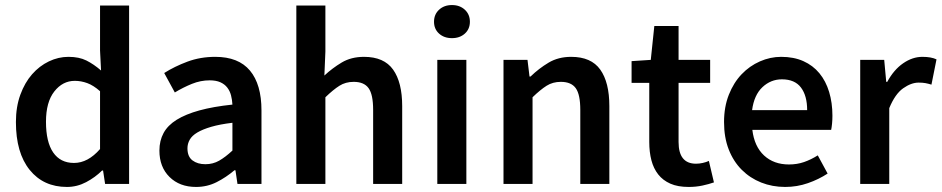

<svg xmlns="http://www.w3.org/2000/svg" viewBox="-20 -728 3727 760"><path d="M245 12Q152 12 97.5 -55.5Q43 -123 43 -245Q43 -305 60.5 -353Q78 -401 107 -434Q136 -467 173.5 -485Q211 -503 251 -503Q293 -503 322 -488.5Q351 -474 380 -449L376 -528V-706H491V0H396L388 -53H384Q357 -26 321 -7Q285 12 245 12ZM273 -83Q328 -83 376 -138V-367Q350 -390 325.5 -399Q301 -408 276 -408Q228 -408 195 -366Q162 -324 162 -246Q162 -166 190.5 -124.5Q219 -83 273 -83Z M756 12Q691 12 651 -27.5Q611 -67 611 -132Q611 -171 627.5 -201.5Q644 -232 679.5 -254Q715 -276 769.5 -291Q824 -306 900 -314Q899 -333 894.5 -350.5Q890 -368 879.5 -381.5Q869 -395 852 -402.5Q835 -410 810 -410Q774 -410 739.5 -396Q705 -382 672 -362L630 -439Q671 -465 722 -484Q773 -503 832 -503Q924 -503 969.5 -448.5Q1015 -394 1015 -291V0H920L912 -54H908Q875 -26 837.5 -7Q800 12 756 12ZM793 -78Q823 -78 847.5 -92Q872 -106 900 -132V-242Q850 -236 816 -226Q782 -216 761 -203.5Q740 -191 731 -175Q722 -159 722 -141Q722 -108 742 -93Q762 -78 793 -78Z M1153 0V-706H1268V-524L1264 -429Q1295 -458 1332.5 -480.5Q1370 -503 1421 -503Q1500 -503 1536 -452.5Q1572 -402 1572 -308V0H1457V-293Q1457 -354 1439 -379Q1421 -404 1380 -404Q1348 -404 1323.5 -388.5Q1299 -373 1268 -343V0Z M1711 0V-491H1826V0ZM1769 -577Q1738 -577 1718 -595Q1698 -613 1698 -642Q1698 -671 1718 -689.5Q1738 -708 1769 -708Q1800 -708 1820 -689.5Q1840 -671 1840 -642Q1840 -613 1820 -595Q1800 -577 1769 -577Z M1973 0V-491H2068L2076 -425H2080Q2113 -457 2151.5 -480Q2190 -503 2241 -503Q2320 -503 2356 -452.5Q2392 -402 2392 -308V0H2277V-293Q2277 -354 2259 -379Q2241 -404 2200 -404Q2168 -404 2143.5 -388.5Q2119 -373 2088 -343V0Z M2706 12Q2663 12 2633.5 -1Q2604 -14 2585.5 -37.5Q2567 -61 2558.5 -93.5Q2550 -126 2550 -166V-400H2480V-486L2556 -491L2570 -625H2666V-491H2791V-400H2666V-166Q2666 -80 2735 -80Q2748 -80 2761.5 -83Q2775 -86 2786 -91L2806 -6Q2786 1 2760.5 6.5Q2735 12 2706 12Z M3088 12Q3037 12 2993 -5.5Q2949 -23 2916 -56Q2883 -89 2864.5 -136.5Q2846 -184 2846 -245Q2846 -305 2865 -353Q2884 -401 2915.5 -434Q2947 -467 2988 -485Q3029 -503 3072 -503Q3122 -503 3160 -486Q3198 -469 3223.5 -438Q3249 -407 3262 -364Q3275 -321 3275 -270Q3275 -253 3273.5 -238Q3272 -223 3270 -214H2958Q2966 -148 3004.5 -112.5Q3043 -77 3103 -77Q3135 -77 3162.5 -86.5Q3190 -96 3217 -113L3256 -41Q3221 -18 3178 -3Q3135 12 3088 12ZM2957 -292H3175Q3175 -349 3150.5 -381.5Q3126 -414 3075 -414Q3031 -414 2998 -383Q2965 -352 2957 -292Z M3385 0V-491H3480L3488 -404H3492Q3518 -452 3555 -477.5Q3592 -503 3631 -503Q3666 -503 3687 -493L3667 -393Q3654 -397 3643 -399Q3632 -401 3616 -401Q3587 -401 3555 -378.5Q3523 -356 3500 -300V0Z"/></svg>

Font: TT Toshiba Sans Medium
Style: Regular
Weight: 500
Designer: Paul D. Hunt
Foundry: Toshiba Corporation
Version: Version 2.020;PS 2.000;hotconv 1.0.86;makeotf.lib2.5.63406